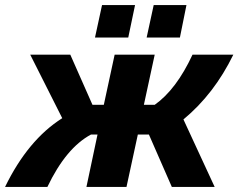

<svg xmlns="http://www.w3.org/2000/svg" viewBox="-64 -742 946 762"><path d="M313 -593 341 -722H472L445 -593ZM518 -593 546 -722H676L650 -593ZM-44 0Q47 -187 183 -273L56 -525H215L303 -326H348L391 -525H550L507 -326H550Q636 -387 700 -525H862Q786 -369 664 -268L788 0H618L527 -208H483L438 0H279L323 -208H297Q198 -155 124 0Z"/></svg>

Font: Raleway-v4020 ExtraBold
Style: Italic
Weight: 800
Italic angle: -12°
Designer: Matt McInerney, Pablo Impallari, Rodrigo Fuenzalida
Foundry: Matt McInerney, Pablo Impallari, Rodrigo Fuenzalida
Version: Version 4.020;PS 004.020;hotconv 1.0.88;makeotf.lib2.5.64775